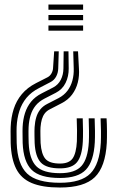

<svg xmlns="http://www.w3.org/2000/svg" viewBox="-20 -620 546 849"><path d="M239.8 -393 237.5 -317.5Q237 -297.5 228.1 -281.2Q219.2 -265 203 -256.8L152.5 -230.5Q118.5 -213.2 97.2 -187.5Q76 -161.8 65.6 -129Q55.2 -96.2 53.5 -58Q53.2 -50 53.2 -40.6Q53.2 -31.2 53.4 -18.5Q53.5 -5.8 53.8 12.2Q57 106.5 99.8 147.4Q142.5 188.2 245.2 188.2Q339 188.2 379.8 147Q420.5 105.8 425.8 10.8Q426.8 -9.5 426.5 -40.8Q426.2 -72 424.8 -96.8H451.2Q452.8 -72.2 453 -40.6Q453.2 -9 452.2 12.2Q446.2 117.8 399.2 163.5Q352.2 209.2 245.2 209.2Q167.5 209.2 120.4 189.4Q73.2 169.5 51.4 126Q29.5 82.5 27.2 12.2Q27.2 -5.8 27 -18.5Q26.8 -31.2 26.8 -40.6Q26.8 -50 27.2 -58.2Q28.8 -101 40.5 -137.8Q52.2 -174.5 76.5 -203.6Q100.8 -232.8 139.5 -252.5L190 -278.2Q200.8 -283.8 207.1 -294.6Q213.5 -305.5 214.5 -317.5L219.5 -393ZM325 -393 329 -317.5Q331.5 -285 324 -255.2Q316.5 -225.5 298.6 -201.6Q280.8 -177.8 251 -162.8L201 -137Q186.5 -129.8 178 -118.6Q169.5 -107.5 165.1 -92.4Q160.8 -77.2 159.2 -57.8Q158.8 -50.2 158.6 -41.1Q158.5 -32 158.8 -19.1Q159 -6.2 159.5 12.2Q162.8 61.2 180.6 82.2Q198.5 103.2 245.2 103.2Q285.2 103.2 301.2 80.4Q317.2 57.5 320 4.8Q320.8 -12.2 320.6 -42Q320.5 -71.8 319.2 -96.8H345.8Q347 -71.8 347.1 -41.6Q347.2 -11.5 346.2 6.2Q342.8 69.8 320.6 97.1Q298.5 124.5 245.2 124.5Q184.5 124.5 160.4 98.5Q136.2 72.5 133.2 12.2Q132.8 -6 132.5 -18.9Q132.2 -31.8 132.4 -41Q132.5 -50.2 133 -58Q134.5 -82 140.4 -101.5Q146.2 -121 158 -135.9Q169.8 -150.8 189 -160.5L239 -186.2Q263.2 -198.8 278.4 -218.9Q293.5 -239 300.2 -264.2Q307 -289.5 306 -317.5L303.8 -393ZM282.8 -393 283.8 -317.5Q284.2 -282.5 270.1 -253.6Q256 -224.8 227 -209.8L176.8 -184Q152.5 -171.5 137.6 -153.1Q122.8 -134.8 115.4 -110.8Q108 -86.8 106.5 -58Q106 -50.2 106 -40.9Q106 -31.5 106.1 -18.8Q106.2 -6 106.8 12.2Q109.8 83.8 140.2 114.8Q170.8 145.8 245.2 145.8Q312 145.8 340.4 113.8Q368.8 81.8 372.8 7.8Q373.8 -11 373.5 -41.4Q373.2 -71.8 372.2 -96.8H398.5Q399.8 -72 400 -41.1Q400.2 -10.2 399.2 9.2Q394.5 93.5 360 130.2Q325.5 167 245.2 167Q156.5 167 120 131Q83.5 95 80.2 12.2Q80 -6 79.8 -18.6Q79.5 -31.2 79.6 -40.8Q79.8 -50.2 80 -58Q81.5 -91.5 90.5 -119.9Q99.5 -148.2 117.5 -170.4Q135.5 -192.5 164.5 -207.2L215 -233.2Q237.2 -244.8 248.8 -267.2Q260.2 -289.8 260.5 -317.5L261.5 -393ZM347.5 -600V-577H194.2V-600ZM347.5 -507.5V-484.5H194.2V-507.5ZM347.5 -553.8V-530.8H194.2V-553.8Z"/></svg>

Font: Big Shoulders Inline Text Thin ExtraBold
Style: Regular
Weight: 800
Version: Version 2.002